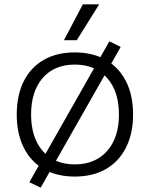

<svg xmlns="http://www.w3.org/2000/svg" viewBox="-20 -800 690 883"><path d="M167 63 115 38 483 -610 535 -584ZM324 12Q241 12 181 -22.5Q121 -57 89 -121.5Q57 -186 57 -273Q57 -362 89 -426Q121 -490 181 -524.5Q241 -559 324 -559Q407 -559 467 -524.5Q527 -490 559.5 -426Q592 -362 592 -273Q592 -186 559.5 -121.5Q527 -57 467 -22.5Q407 12 324 12ZM324 -44Q418 -44 472.5 -105.5Q527 -167 527 -273Q527 -380 472.5 -441.5Q418 -503 324 -503Q230 -503 176.5 -441.5Q123 -380 123 -273Q123 -167 176.5 -105.5Q230 -44 324 -44ZM274 -615 361 -780H436L333 -615Z"/></svg>

Font: Azeret Mono Thin ExtraLight
Style: Regular
Weight: 250
Version: Version 1.002